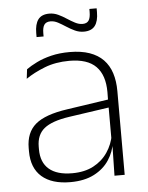

<svg xmlns="http://www.w3.org/2000/svg" viewBox="-50 -699 578 750"><g transform="rotate(-5 239.0 -324.0)"><path d="M369.5 0 372 -125 370 -131.5V-290L370.5 -328Q370.5 -394.5 337 -428.5Q303.5 -462.5 232.5 -462.5Q178.5 -462.5 135.2 -445.5Q92 -428.5 61 -407L65.5 -444Q82 -456 106.8 -468.2Q131.5 -480.5 164 -488.5Q196.5 -496.5 237 -496.5Q282 -496.5 314.8 -485Q347.5 -473.5 368.5 -451.8Q389.5 -430 399.5 -399Q409.5 -368 409.5 -328.5V0ZM196 10Q123.5 10 84.2 -24.2Q45 -58.5 45 -124V-136.5Q45 -197.5 83 -229.8Q121 -262 208 -274.5L379.5 -300L381.5 -269L213.5 -244.5Q145 -234.5 114.8 -210Q84.5 -185.5 84.5 -138.5V-128Q84.5 -77 115.5 -50.5Q146.5 -24 206 -24Q254.5 -24 289.2 -42.2Q324 -60.5 345.2 -91.8Q366.5 -123 373 -162L383.5 -131H374.5Q369.5 -94 348.5 -61.8Q327.5 -29.5 289.5 -9.8Q251.5 10 196 10ZM299.5 -571Q281 -571 264.5 -578.8Q248 -586.5 232.2 -596.8Q216.5 -607 202 -614.8Q187.5 -622.5 173 -622.5Q156 -622.5 148.5 -612Q141 -601.5 141 -578.5V-566H113.5V-581.5Q113.5 -616.5 127 -634.8Q140.5 -653 171 -653Q189 -653 205.5 -645.2Q222 -637.5 237.5 -627.2Q253 -617 268 -609.2Q283 -601.5 297 -601.5Q314 -601.5 321.2 -612.2Q328.5 -623 328.5 -646V-657.5H357V-642.5Q357 -607 343.2 -589Q329.5 -571 299.5 -571Z"/></g></svg>

Font: Anek Gujarati ExtraLight
Style: Regular
Weight: 250
Version: Version 1.003